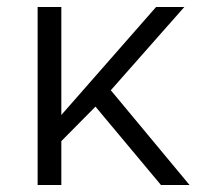

<svg xmlns="http://www.w3.org/2000/svg" viewBox="-20 -531 583 551"><path d="M88 0V-511H156V-201L428 -511H509L298 -272L524 0H442L254 -225L156 -126V0Z"/></svg>

Font: Chivo Medium ExtraLight
Style: Regular
Weight: 250
Version: Version 2.002